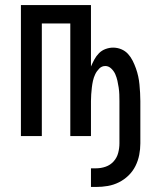

<svg xmlns="http://www.w3.org/2000/svg" viewBox="-20 -540 640 762"><path d="M341 202V128H361Q381 128 399.5 121.5Q418 115 431 100.5Q444 86 449 67Q454 48 454 29V-139Q454 -152 453.5 -165.5Q453 -179 451 -192.5Q449 -206 446 -219.5Q443 -233 437.5 -245.5Q432 -258 421.5 -268Q411 -278 398 -278Q384 -278 374 -268Q364 -258 358 -245.5Q352 -233 349 -219.5Q346 -206 344.5 -192.5Q343 -179 342 -165.5Q341 -152 341 -139V0H259V-447H146V0H63V-520H341V-276Q347 -290 354.5 -304Q362 -318 373 -329Q384 -340 399 -345.5Q414 -351 429 -351Q446 -351 461.5 -344.5Q477 -338 488 -326Q499 -314 506.5 -299Q514 -284 519.5 -268.5Q525 -253 528.5 -237Q532 -221 533.5 -204.5Q535 -188 536 -171.5Q537 -155 537 -139V29Q537 52 532.5 75Q528 98 517.5 119Q507 140 490 156.5Q473 173 452 183.5Q431 194 408 198Q385 202 361 202Z"/></svg>

Font: Nova
Style: Regular
Weight: 400
Monospace: yes
Designer: Belleve Invis
Foundry: Belleve Invis
Version: Version 24.1.4; ttfautohint (v1.8.4)